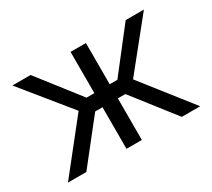

<svg xmlns="http://www.w3.org/2000/svg" viewBox="-107 -720 1006 910"><g transform="rotate(-30 396.0 -265.0)"><path d="M248 -269.5 36.1 -530.3H135.7L311.5 -304.7H354.5V-530.3H438.5V-304.7H480.5L656.2 -530.3H755.9L545.9 -269.5L757.8 0H657.2L479.5 -227.5H438.5V0H354.5V-227.5H314.5L134.8 0H34.2Z"/></g></svg>

Font: Pretendard GOV
Style: Regular
Weight: 400
Designer: Base glyphs from Inter by Rasmus Andersson; Hangeul glyphs from Noto Sans CJK(Source Han Sans) by Jang Soo-young and Kan
Foundry: Kil Hyung-jin
Version: Version 1.309